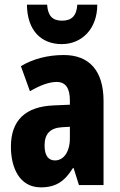

<svg xmlns="http://www.w3.org/2000/svg" viewBox="-20 -797 518 827"><path d="M399 -777H313C310 -727 287 -708 247 -708C206 -708 186 -729 183 -777H96C97 -665 158 -607 246 -607C332 -607 399 -672 399 -777ZM255 -560C185 -560 121 -543 70 -512L109 -404C155 -431 193 -444 224 -444C263 -444 281 -417 281 -364V-346L211 -343C92 -338 27 -281 27 -165C27 -76 63 10 156 10C222 10 259 -17 294 -73H297L320 0H426V-362C426 -494 363 -560 255 -560ZM247 -249 281 -251V-201C281 -143 254 -106 217 -106C188 -106 172 -127 172 -171C172 -221 197 -246 247 -249Z"/></svg>

Font: Noto Sans Myanmar ExtraCondensed ExtraBold
Style: Regular
Weight: 800
Width: 2
Designer: Monotype Design Team
Foundry: Monotype Imaging Inc.
Version: Version 2.107